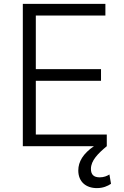

<svg xmlns="http://www.w3.org/2000/svg" viewBox="-20 -747 633 981"><path d="M96.6 0H459.9C404.8 37.6 380 79.2 380 123.9C380 182.5 420.1 214.1 475.1 214.1C506.4 214.1 529.8 203.8 547.2 192.1L539.1 144.5C526.6 152.3 510.7 159.1 489.3 159.1C458.5 159.1 444.6 144.5 444.6 116.1C444.6 73.2 480.8 37.3 525.6 0V-59.7H163V-334.2H496.1V-393.8H163V-667.6H518.5V-727.3H96.6Z"/></svg>

Font: Karasuma Gothic
Style: Light
Weight: 300
Designer: Rasmus Andersson / Ryoko Nishizuka
Foundry: rsms
Version: Version 1.00